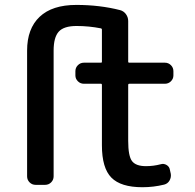

<svg xmlns="http://www.w3.org/2000/svg" viewBox="-20 -784 805 792"><path d="M201.2 -575.2V-56.6Q201.2 -42 190.9 -31.7Q180.7 -21.5 166 -21.5H127Q112.3 -21.5 102.1 -31.7Q91.8 -42 91.8 -56.6V-575.2Q91.8 -666 143.6 -714.8Q195.3 -763.7 294.9 -763.7Q391.6 -763.7 475.6 -742.2Q490.2 -738.3 499.5 -725.6Q508.8 -712.9 508.8 -697.3V-529.3Q508.8 -525.4 513.7 -525.4H660.2Q674.8 -525.4 685.1 -515.1Q695.3 -504.9 695.3 -490.2V-472.7Q695.3 -459 685.1 -448.7Q674.8 -438.5 660.2 -438.5H513.7Q508.8 -438.5 508.8 -433.6V-203.1Q508.8 -139.6 524.9 -119.1Q541 -98.6 582 -98.6Q613.3 -98.6 642.6 -106.4Q655.3 -110.4 667 -103.5Q678.7 -96.7 680.7 -84L684.6 -66.4Q686.5 -51.8 679.2 -39.1Q671.9 -26.4 657.2 -22.5Q613.3 -11.7 567.4 -11.7Q478.5 -11.7 439.5 -51.3Q400.4 -90.8 400.4 -184.6V-433.6Q400.4 -438.5 396.5 -438.5H326.2Q311.5 -438.5 301.3 -448.7Q291 -459 291 -472.7V-490.2Q291 -504.9 301.3 -515.1Q311.5 -525.4 326.2 -525.4H396.5Q400.4 -525.4 400.4 -529.3V-662.1Q400.4 -666 396.5 -667Q346.7 -676.8 295.9 -676.8Q243.2 -676.8 222.2 -653.3Q201.2 -629.9 201.2 -575.2Z"/></svg>

Font: Gen Jyuu GothicL Medium
Style: Regular
Weight: 500
Designer: [Source Han Sans]
Ryoko NISHIZUKA  (kana & ideographs); Paul D. Hunt (Latin, Greek & Cyrillic); Wenlong ZHANG  (bopomofo
Version: Version 1.002.20150607